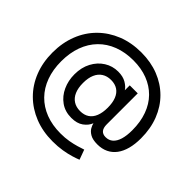

<svg xmlns="http://www.w3.org/2000/svg" viewBox="-208 -955 1394 1394"><g transform="rotate(45 489.5 -257.5)"><path d="M498.5 198.7Q397.5 198.7 314 165.5Q230.5 132.3 169.2 71.5Q107.9 10.7 75 -73Q42 -156.7 42 -257.3Q42 -358.4 75 -442.1Q107.9 -525.9 169.2 -586.9Q230.5 -647.9 314 -681.2Q397.5 -714.4 498.5 -714.4Q595.7 -714.4 676 -682.9Q756.3 -651.4 814.9 -593Q873.5 -534.7 905.5 -453.1Q937.5 -371.6 937.5 -271.5Q937.5 -210.9 924.8 -163.6Q912.1 -116.2 887.5 -83.3Q862.8 -50.3 826.7 -33Q790.5 -15.6 744.1 -15.6Q696.3 -15.6 669.4 -31Q642.6 -46.4 630.6 -67.4Q618.7 -88.4 615.7 -104H615.2Q602.1 -69.3 566.9 -43.7Q531.7 -18.1 474.1 -18.1Q409.7 -18.1 363 -51.3Q316.4 -84.5 291.5 -139.2Q266.6 -193.8 266.6 -257.8Q266.6 -328.6 295.2 -382.6Q323.7 -436.5 371.8 -466.8Q419.9 -497.1 478 -497.1Q527.3 -497.1 560.1 -477.8Q592.8 -458.5 606.9 -435.5H607.4V-485.4H689.5V-166.5Q689.5 -130.9 704.6 -113Q719.7 -95.2 749 -95.2Q782.2 -95.2 804.9 -115Q827.6 -134.8 839.4 -173.3Q851.1 -211.9 851.1 -268.1Q851.1 -353.5 826.4 -421.1Q801.8 -488.8 755.4 -535.9Q709 -583 644 -607.9Q579.1 -632.8 498.5 -632.8Q414.1 -632.8 346.2 -606.7Q278.3 -580.6 230.5 -531.5Q182.6 -482.4 157.2 -413.1Q131.8 -343.8 131.8 -257.3Q131.8 -171.4 157.2 -102.1Q182.6 -32.7 230.5 16.1Q278.3 64.9 346.2 91.1Q414.1 117.2 498.5 117.2Q544.9 117.2 583.3 110.4Q621.6 103.5 651.9 94.5Q682.1 85.4 703.6 78.1L731.4 154.3Q711.4 162.6 677.2 173.1Q643.1 183.6 597.7 191.2Q552.2 198.7 498.5 198.7ZM484.4 -98.1Q525.4 -98.1 553.2 -116.7Q581.1 -135.3 595.2 -171.1Q609.4 -207 609.4 -257.8Q609.4 -309.1 595.2 -344.7Q581.1 -380.4 553.2 -398.9Q525.4 -417.5 484.4 -417.5Q443.8 -417.5 414.8 -398.9Q385.7 -380.4 370.4 -345Q355 -309.6 355 -257.8Q355 -206.5 370.4 -170.9Q385.7 -135.3 414.8 -116.7Q443.8 -98.1 484.4 -98.1Z"/></g></svg>

Font: Inter Cardless Display
Style: Regular
Weight: 400
Designer: Rasmus Andersson
Foundry: rsms
Version: Version 4.001;git-9221beed3